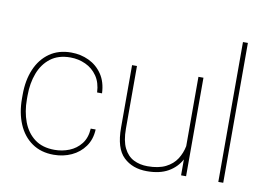

<svg xmlns="http://www.w3.org/2000/svg" viewBox="-80 -877 1420 1014"><g transform="rotate(10 630.5 -370.0)"><path d="M263.2 -16.6Q304.7 -16.6 342 -31.5Q379.4 -46.4 404.5 -78.1Q429.7 -109.9 432.6 -160.2H459Q456.5 -106.4 429.2 -68.4Q401.9 -30.3 358.4 -10.3Q314.9 9.8 263.2 9.8Q194.8 9.8 146.5 -23.9Q98.1 -57.6 72.8 -117.2Q47.4 -176.8 47.4 -253.9V-274.4Q47.4 -352.1 72.8 -411.4Q98.1 -470.7 146.2 -504.4Q194.3 -538.1 262.2 -538.1Q313.5 -538.1 357.2 -517.3Q400.9 -496.6 428.7 -455.6Q456.5 -414.6 459 -354H432.6Q430.2 -406.7 406 -441.7Q381.8 -476.6 343.8 -494.1Q305.7 -511.7 262.2 -511.7Q197.8 -511.7 156 -479.7Q114.3 -447.8 94 -394Q73.7 -340.3 73.7 -274.4V-253.9Q73.7 -188 94 -134Q114.3 -80.1 156.2 -48.3Q198.2 -16.6 263.2 -16.6Z M945.3 0V-85.4Q921.9 -41.5 877 -15.9Q832 9.8 763.2 9.8Q685.5 9.8 637.5 -36.4Q589.4 -82.5 589.4 -192.9V-528.3H615.7V-191.9Q615.7 -127.4 634.8 -88.9Q653.8 -50.3 687 -33.4Q720.2 -16.6 762.2 -16.6Q820.8 -16.6 858.9 -35.6Q897 -54.7 917.5 -86.7Q938 -118.7 945.3 -156.7V-528.3H972.2V0Z M1171.4 -750V0H1145V-750Z"/></g></svg>

Font: Vazirmatn RD FD Thin
Style: Regular
Weight: 100
Designer: Saber Rastikerdar
Foundry: Saber Rastikerdar
Version: Version 33.003